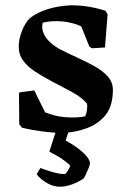

<svg xmlns="http://www.w3.org/2000/svg" viewBox="-20 -492 481 728"><path d="M219 12Q185 12 142 6.5Q99 1 63 -8L53 -21L52 -137L55 -142L110 -149L151 -66Q169 -59 186 -54.5Q203 -50 224 -48Q272 -44 303 -51Q313 -73 310 -99Q289 -124 250.5 -144.5Q212 -165 172 -186Q140 -203 112.5 -221Q85 -239 68 -262Q51 -285 51 -315Q51 -343 63 -374Q75 -405 93 -423Q150 -467 249 -472Q285 -472 319.5 -466Q354 -460 380 -451L388 -438L378 -312L329 -309L319 -315L288 -392Q272 -400 253 -404.5Q234 -409 215 -411Q173 -414 142 -406Q138 -390 142 -375Q153 -336 206 -306Q241 -288 276.5 -272Q312 -256 341.5 -239Q371 -222 389.5 -201Q408 -180 408 -151Q408 -123 401.5 -98.5Q395 -74 379 -54Q352 -22 309.5 -6Q267 10 219 12ZM208 216Q183 216 159 202.5Q135 189 119 169L133 145Q146 150 174.5 159Q203 168 226 168Q230 166 237.5 154.5Q245 143 246 136Q242 130 220.5 114.5Q199 99 167 83L199 -16H247L229 41Q250 52 271 67Q292 82 306.5 98.5Q321 115 321 127Q321 133 316 145.5Q311 158 305.5 169.5Q300 181 298 184Q278 198 253.5 207Q229 216 208 216Z"/></svg>

Font: Labrada
Style: Bold
Weight: 700
Designer: Mercedes Jáuregui
Foundry: Omnibus-Type Team
Version: Version 1.000; ttfautohint (v1.8.4.7-5d5b)